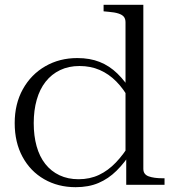

<svg xmlns="http://www.w3.org/2000/svg" viewBox="-20 -767 725 797"><path d="M575 -66Q575 -43 597 -35Q619 -27 655 -27H663V0H504V-118H501V-674Q501 -689 494 -697.5Q487 -706 471.5 -711Q456 -716 431 -718L410 -720V-747H575ZM301 -526Q353 -526 393.5 -510Q434 -494 467 -462Q500 -430 527 -385L519 -351Q494 -397 463 -428.5Q432 -460 394 -476.5Q356 -493 310 -493Q265 -493 229.5 -476Q194 -459 169.5 -428Q145 -397 132.5 -353Q120 -309 120 -256Q120 -203 132 -160Q144 -117 168 -86.5Q192 -56 227 -39.5Q262 -23 306 -23Q353 -23 391 -41Q429 -59 461 -92.5Q493 -126 520 -171L527 -138Q497 -91 463.5 -58Q430 -25 389 -7.5Q348 10 294 10Q221 10 163.5 -23Q106 -56 73.5 -116Q41 -176 41 -256Q41 -336 75 -397Q109 -458 168 -492Q227 -526 301 -526Z"/></svg>

Font: Roboto Serif 120pt Expanded Light
Style: Regular
Weight: 300
Width: 7
Designer: Greg Gazdowicz
Foundry: Commercial Type
Version: Version 1.008